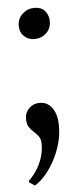

<svg xmlns="http://www.w3.org/2000/svg" viewBox="-52 -524 326 766"><g transform="rotate(-5 111.0 -141.0)"><path d="M105 -369.5Q81.5 -369.5 64.5 -385.5Q47.5 -401.5 47.5 -427.5Q47.5 -456.5 68 -475Q88.5 -493.5 115 -493.5Q144.5 -493.5 158.5 -475.8Q172.5 -458 172.5 -435.5Q172.5 -405.5 152.8 -387.5Q133 -369.5 105 -369.5ZM56 212.5 34 198V191.5Q51 176 65.5 154Q80 132 88.8 105.2Q97.5 78.5 97.5 50.5Q97.5 31 89.5 19.8Q81.5 8.5 70.8 -0.8Q60 -10 52 -22Q44 -34 44 -55.5Q44 -80.5 61.2 -97.2Q78.5 -114 101.5 -114H105.5Q124 -114 139.2 -103Q154.5 -92 163.5 -70Q172.5 -48 172.5 -15Q172.5 22 162 57.8Q151.5 93.5 134.2 124.8Q117 156 96.5 178.8Q76 201.5 56.5 212.5Z"/></g></svg>

Font: Merriweather 96pt
Style: Regular
Weight: 400
Version: Version 2.100